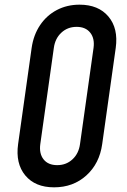

<svg xmlns="http://www.w3.org/2000/svg" viewBox="-20 -786 544 822"><path d="M211.5 16Q293.5 16 349.8 -35Q406 -86 417.5 -169L475.5 -581Q487 -664.5 444.2 -715.2Q401.5 -766 320.5 -766Q267 -766 223.2 -743Q179.5 -720 151.5 -678.2Q123.5 -636.5 115.5 -581L57.5 -169Q46 -86 88.2 -35Q130.5 16 211.5 16ZM225 -79Q186 -79 166.5 -103.8Q147 -128.5 152.5 -169L210.5 -581Q216 -621.5 242.8 -646.2Q269.5 -671 308 -671Q346.5 -671 366.2 -646.2Q386 -621.5 380.5 -581L322.5 -169Q317 -128.5 290.2 -103.8Q263.5 -79 225 -79Z"/></svg>

Font: Mohave Medium
Style: Italic
Weight: 500
Italic angle: -8°
Designer: Gumpita Rahayu
Foundry: Tokotype
Version: Version 2.002; ttfautohint (v1.8.3)